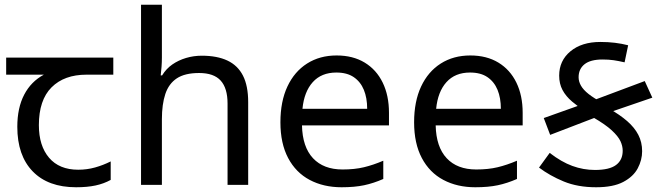

<svg xmlns="http://www.w3.org/2000/svg" viewBox="-20 -780 2787 810"><path d="M301 10Q183 10 118 -57Q53 -124 53 -245Q53 -325 82 -380.5Q111 -436 165 -465H6V-537H458V-465H345Q251 -465 197.5 -411.5Q144 -358 144 -252Q144 -165 187 -114.5Q230 -64 310 -64Q347 -64 381 -73.5Q415 -83 447 -99V-21Q418 -5 383 2.5Q348 10 301 10Z M663 -537Q663 -518 661.5 -498Q660 -478 658 -462H664Q681 -490 707 -508Q733 -526 765 -535.5Q797 -545 831 -545Q896 -545 939.5 -524.5Q983 -504 1005 -461Q1027 -418 1027 -349V0H940V-343Q940 -408 911 -440Q882 -472 820 -472Q760 -472 726 -449.5Q692 -427 677.5 -383.5Q663 -340 663 -277V0H575V-760H663Z M1400 -546Q1469 -546 1518.5 -516Q1568 -486 1594.5 -431.5Q1621 -377 1621 -304V-251H1254Q1256 -160 1300.5 -112.5Q1345 -65 1425 -65Q1476 -65 1515.5 -74.5Q1555 -84 1597 -102V-25Q1556 -7 1516 1.5Q1476 10 1421 10Q1345 10 1286.5 -21Q1228 -52 1195.5 -113.5Q1163 -175 1163 -264Q1163 -352 1192.5 -415Q1222 -478 1275.5 -512Q1329 -546 1400 -546ZM1399 -474Q1336 -474 1299.5 -433.5Q1263 -393 1256 -321H1529Q1529 -367 1515 -401Q1501 -435 1472.5 -454.5Q1444 -474 1399 -474Z M1964 -546Q2033 -546 2082.5 -516Q2132 -486 2158.5 -431.5Q2185 -377 2185 -304V-251H1818Q1820 -160 1864.5 -112.5Q1909 -65 1989 -65Q2040 -65 2079.5 -74.5Q2119 -84 2161 -102V-25Q2120 -7 2080 1.5Q2040 10 1985 10Q1909 10 1850.5 -21Q1792 -52 1759.5 -113.5Q1727 -175 1727 -264Q1727 -352 1756.5 -415Q1786 -478 1839.5 -512Q1893 -546 1964 -546ZM1963 -474Q1900 -474 1863.5 -433.5Q1827 -393 1820 -321H2093Q2093 -367 2079 -401Q2065 -435 2036.5 -454.5Q2008 -474 1963 -474Z M2495 10Q2417 10 2358 -14.5Q2299 -39 2254 -73L2299 -135Q2348 -97 2394.5 -80Q2441 -63 2490 -63Q2551 -63 2579 -84Q2607 -105 2607 -144Q2607 -164 2597.5 -184.5Q2588 -205 2561 -230Q2534 -255 2482 -285L2455 -306Q2420 -329 2393.5 -351.5Q2367 -374 2353 -400.5Q2339 -427 2339 -461Q2339 -524 2386.5 -563.5Q2434 -603 2513 -603Q2545 -603 2574 -599.5Q2603 -596 2630 -589L2615 -517Q2589 -523 2568.5 -526Q2548 -529 2522 -529Q2471 -529 2446 -509Q2421 -489 2421 -454Q2421 -436 2431 -418.5Q2441 -401 2463 -383.5Q2485 -366 2521 -347L2549 -322Q2595 -296 2626 -269Q2657 -242 2673 -211Q2689 -180 2689 -142Q2689 -105 2670.5 -70Q2652 -35 2609.5 -12.5Q2567 10 2495 10ZM2301 -211 2274 -282 2465 -350 2700 -438 2732 -368 2525 -297Z"/></svg>

Font: guzrati25
Style: Book
Weight: 400
Designer: Jelle Bosma - Monotype Design Team, Universal Thirst
Foundry: Monotype Imaging Inc.
Version: Version 2.106